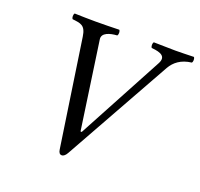

<svg xmlns="http://www.w3.org/2000/svg" viewBox="-116 -777 959 919"><g transform="rotate(20 363.0 -317.5)"><path d="M617 -553C636 -586 668 -612 721 -618C727 -624 727 -641 721 -647C684 -646 653 -645 627 -645C601 -645 557 -646 517 -647C511 -641 511 -624 517 -618C567 -614 594 -600 573 -561L340 -127C338 -125 336 -124 333 -127L269 -572C264 -605 306 -616 341 -618C347 -624 347 -641 341 -647C308 -646 259 -645 220 -645C180 -645 154 -646 114 -647C108 -641 108 -624 114 -618C156 -613 180 -612 188 -556L269 -11C271 4 277 12 287 12C297 12 306 4 314 -11Z"/></g></svg>

Font: Libertinus Serif
Style: Italic
Weight: 400
Italic angle: -12°
Designer: Philipp H. Poll, Khaled Hosny
Foundry: Caleb Maclennan
Version: Version 7.050;RELEASE